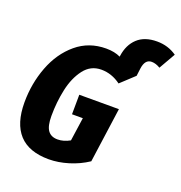

<svg xmlns="http://www.w3.org/2000/svg" viewBox="-152 -985 1071 1134"><g transform="rotate(20 383.5 -418.5)"><path d="M767 -817 708 -714Q680 -731 654 -731Q612 -731 604 -671L598 -623L513 -544Q456 -586 391 -586Q324 -586 282.5 -531.5Q241 -477 223.5 -396Q206 -315 206 -228Q206 -165 226 -137.5Q246 -110 287 -110Q325 -110 364 -132L385 -279H317L318 -402H567L519 -57Q465 -21 401 -1.5Q337 18 278 18Q153 18 91 -49.5Q29 -117 29 -249Q29 -368 69.5 -474.5Q110 -581 188.5 -647Q267 -713 375 -713Q428 -713 465 -695L466 -701Q476 -772 520.5 -813.5Q565 -855 643 -855Q713 -855 767 -817Z"/></g></svg>

Font: Fira Sans Condensed ExtraBold
Style: Italic
Weight: 800
Width: 3
Italic angle: -8°
Designer: bBox Type GmbH & Carrois Corporate GbR & Edenspiekermann AG
Foundry: bBox Type GmbH & Carrois Corporate GbR & Edenspiekermann AG
Version: Version 4.301